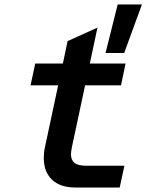

<svg xmlns="http://www.w3.org/2000/svg" viewBox="-20 -835 690 855"><path d="M175 -131Q175 -158 180 -179L239 -455H116L137 -552H260L281 -652L414 -712L380 -552H539L519 -455H359L300 -179Q296 -157 296 -148Q296 -123 311.5 -110Q327 -97 363 -97H534L513 0H315Q248 0 211.5 -35Q175 -70 175 -131ZM504 -815H612L533 -599H450Z"/></svg>

Font: Azeret Mono Medium
Style: Italic
Weight: 500
Italic angle: -12°
Designer: Martin Vácha
Foundry: Displaay
Version: Version 1.000; Glyphs 3.0.3, build 3074